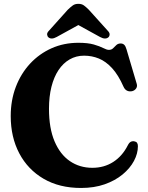

<svg xmlns="http://www.w3.org/2000/svg" viewBox="-20 -936 752 976"><path d="M681 -193Q681 -155.5 661 -118Q641 -80.5 603.2 -49.2Q565.5 -18 512.2 0.8Q459 19.5 392 19.5Q282 19.5 201.8 -27.2Q121.5 -74 78 -156.5Q34.5 -239 34.5 -346Q34.5 -426.5 60.5 -494.5Q86.5 -562.5 133.2 -612.8Q180 -663 242.5 -690.8Q305 -718.5 378.5 -718.5Q426.5 -718.5 456.8 -709.8Q487 -701 504.8 -691.8Q522.5 -682.5 533.5 -682.5Q547 -682.5 555 -690.8Q563 -699 571.5 -707Q580 -715 593.5 -715Q604.5 -715 611.5 -708.2Q618.5 -701.5 623 -685.5L675 -510Q679 -497 672 -486.5Q665 -476 651.5 -472.5Q637.5 -469.5 626 -475Q614.5 -480.5 608 -495Q581.5 -555 549.8 -589.5Q518 -624 482.5 -638.5Q447 -653 407.5 -653Q367 -653 334 -634Q301 -615 277.5 -579.8Q254 -544.5 241.5 -494.8Q229 -445 229 -383Q229 -284.5 257.2 -217.8Q285.5 -151 335.2 -117Q385 -83 449.5 -83Q509 -83 555.2 -112.5Q601.5 -142 629.5 -197Q636.5 -211 644.8 -215.2Q653 -219.5 663 -217.5Q672.5 -216 676.8 -209.8Q681 -203.5 681 -193ZM417 -830H339.5L488.5 -748Q515 -733.5 530.5 -746Q536.5 -751 537.2 -760.2Q538 -769.5 527.5 -780L431.5 -886.5Q418 -900 406.8 -908.2Q395.5 -916.5 378.5 -916.5Q361 -916.5 349.8 -908.2Q338.5 -900 324.5 -886.5L229 -780Q218.5 -769.5 219.5 -760.2Q220.5 -751 226.5 -746Q241.5 -733.5 268 -748Z"/></svg>

Font: Fraunces
Style: Bold
Weight: 700
Version: Version 1.000;[b76b70a41]